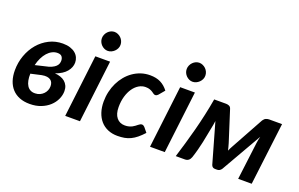

<svg xmlns="http://www.w3.org/2000/svg" viewBox="-89 -1111 2317 1486"><g transform="rotate(20 1069.0 -367.5)"><path d="M439 -413.5C439 -427.8 436.1 -441.5 430.2 -454.5C424.4 -467.5 415.8 -478.8 404.2 -488.5C392.8 -498.2 378.3 -505.8 361 -511.5C343.7 -517.2 323.5 -520 300.5 -520C260.2 -520 222.9 -511.3 188.8 -494C154.6 -476.7 125 -453.2 100 -423.8C75 -394.2 55.5 -360.1 41.5 -321.2C27.5 -282.4 20.5 -241.5 20.5 -198.5C20.5 -167.2 24.8 -138.8 33.2 -113.5C41.8 -88.2 54.2 -66.5 70.8 -48.5C87.2 -30.5 107.7 -16.7 132 -7C156.3 2.7 184.3 7.5 216 7.5C250.3 7.5 281.1 2.2 308.2 -8.5C335.4 -19.2 358.5 -33.2 377.5 -50.8C396.5 -68.2 411.1 -88.1 421.2 -110.2C431.4 -132.4 436.5 -154.8 436.5 -177.5C436.5 -193.8 433.6 -208.3 427.8 -221C421.9 -233.7 413.8 -244.3 403.5 -253C393.2 -261.7 380.9 -268.4 366.8 -273.2C352.6 -278.1 337.2 -281 320.5 -282C361.2 -296.7 391.1 -315.7 410.2 -339C429.4 -362.3 439 -387.2 439 -413.5ZM142 -214.5 228.5 -234C245.8 -237.3 260.4 -238.1 272.2 -236.2C284.1 -234.4 293.8 -230.8 301.2 -225.2C308.8 -219.8 314.2 -212.8 317.5 -204.2C320.8 -195.8 322.5 -186.5 322.5 -176.5C322.5 -164.5 320.2 -153 315.8 -142C311.2 -131 304.8 -121.2 296.5 -112.8C288.2 -104.2 278.3 -97.4 267 -92.2C255.7 -87.1 243.2 -84.3 229.5 -84C214.2 -83.3 200.8 -85.9 189.5 -91.8C178.2 -97.6 168.9 -106.2 161.8 -117.5C154.6 -128.8 149.3 -142.7 146 -159C142.7 -175.3 141.3 -193.8 142 -214.5ZM285.5 -437.5C303.2 -437.5 315.5 -432.9 322.5 -423.8C329.5 -414.6 333 -403.5 333 -390.5C333 -382.5 331.7 -374.5 329 -366.5C326.3 -358.5 321.2 -350.8 313.5 -343.2C305.8 -335.8 295.1 -328.8 281.2 -322.5C267.4 -316.2 249.2 -310.8 226.5 -306.5L151 -288.5C156.3 -310.8 163.5 -331.2 172.5 -349.5C181.5 -367.8 191.8 -383.5 203.5 -396.5C215.2 -409.5 228 -419.6 242 -426.8C256 -433.9 270.5 -437.5 285.5 -437.5Z M690.5 -513H569L507.5 0H629ZM722 -662.5C722 -673.5 719.8 -683.8 715.5 -693.5C711.2 -703.2 705.4 -711.5 698.2 -718.5C691.1 -725.5 682.8 -731.1 673.5 -735.2C664.2 -739.4 654.5 -741.5 644.5 -741.5C634.8 -741.5 625.4 -739.4 616.2 -735.2C607.1 -731.1 599 -725.4 592 -718.2C585 -711.1 579.3 -702.7 575 -693C570.7 -683.3 568.5 -673.2 568.5 -662.5C568.5 -651.8 570.6 -641.8 574.8 -632.5C578.9 -623.2 584.5 -615 591.5 -608C598.5 -601 606.5 -595.4 615.5 -591.2C624.5 -587.1 633.8 -585 643.5 -585C653.5 -585 663.2 -587.1 672.5 -591.2C681.8 -595.4 690.2 -601 697.5 -608C704.8 -615 710.8 -623.2 715.2 -632.5C719.8 -641.8 722 -651.8 722 -662.5Z M1143 -91 1112 -129C1109 -132.3 1105.6 -135.1 1101.8 -137.2C1097.9 -139.4 1093.8 -140.5 1089.5 -140.5C1084.2 -140.5 1079.2 -139.2 1074.8 -136.5C1070.2 -133.8 1065.5 -130.6 1060.5 -126.8C1055.5 -122.9 1050.2 -118.8 1044.5 -114.2C1038.8 -109.8 1032.2 -105.6 1024.8 -101.8C1017.2 -97.9 1008.7 -94.7 999 -92C989.3 -89.3 978.2 -88 965.5 -88C936.8 -88 914.2 -98.2 897.5 -118.8C880.8 -139.2 872.5 -168.3 872.5 -206C872.5 -238.3 876.4 -267.8 884.2 -294.5C892.1 -321.2 902.7 -344 916 -363C929.3 -382 944.7 -396.7 962 -407C979.3 -417.3 997.5 -422.5 1016.5 -422.5C1031.2 -422.5 1043.1 -420.8 1052.2 -417.2C1061.4 -413.8 1069.1 -410 1075.2 -406C1081.4 -402 1086.8 -398.2 1091.2 -394.8C1095.8 -391.2 1100.8 -389.5 1106.5 -389.5C1111.2 -389.5 1115.5 -390.8 1119.5 -393.2C1123.5 -395.8 1126.8 -398.5 1129.5 -401.5L1169 -448.5C1150.7 -472.5 1129.6 -490.5 1105.8 -502.5C1081.9 -514.5 1053 -520.5 1019 -520.5C992.7 -520.5 967.8 -516.6 944.2 -508.8C920.8 -500.9 899 -490 879 -476C859 -462 841 -445.3 825 -426C809 -406.7 795.3 -385.3 784 -362C772.7 -338.7 764 -313.8 758 -287.5C752 -261.2 749 -234.2 749 -206.5C749 -174.2 753.3 -144.8 762 -118.5C770.7 -92.2 783.2 -69.7 799.5 -51C815.8 -32.3 835.8 -17.9 859.2 -7.8C882.8 2.4 909.3 7.5 939 7.5C960 7.5 979.2 5.9 996.8 2.8C1014.2 -0.4 1031 -5.8 1047 -13.5C1063 -21.2 1078.8 -31.3 1094.2 -44C1109.8 -56.7 1126 -72.3 1143 -91Z M1389 -513H1267.5L1206 0H1327.5ZM1420.5 -662.5C1420.5 -673.5 1418.3 -683.8 1414 -693.5C1409.7 -703.2 1403.9 -711.5 1396.8 -718.5C1389.6 -725.5 1381.3 -731.1 1372 -735.2C1362.7 -739.4 1353 -741.5 1343 -741.5C1333.3 -741.5 1323.9 -739.4 1314.8 -735.2C1305.6 -731.1 1297.5 -725.4 1290.5 -718.2C1283.5 -711.1 1277.8 -702.7 1273.5 -693C1269.2 -683.3 1267 -673.2 1267 -662.5C1267 -651.8 1269.1 -641.8 1273.2 -632.5C1277.4 -623.2 1283 -615 1290 -608C1297 -601 1305 -595.4 1314 -591.2C1323 -587.1 1332.3 -585 1342 -585C1352 -585 1361.7 -587.1 1371 -591.2C1380.3 -595.4 1388.7 -601 1396 -608C1403.3 -615 1409.2 -623.2 1413.8 -632.5C1418.2 -641.8 1420.5 -651.8 1420.5 -662.5Z M1768.5 -235.5 1688 -487.5C1684.7 -498.2 1678.9 -505.2 1670.8 -508.8C1662.6 -512.2 1654.3 -514 1646 -514H1547.5C1539.8 -469 1531.1 -424.2 1521.2 -379.5C1511.4 -334.8 1500.8 -290.8 1489.5 -247.5C1478.2 -204.2 1466.4 -161.8 1454.2 -120.2C1442.1 -78.8 1430 -38.7 1418 0H1493C1505.3 0 1515.5 -3.2 1523.5 -9.8C1531.5 -16.2 1537.5 -25.3 1541.5 -37C1549.8 -62.3 1556.8 -86 1562.5 -108C1568.2 -130 1573.2 -151.3 1577.8 -172C1582.2 -192.7 1586.3 -213 1590 -233C1593.7 -253 1597.7 -273.5 1602 -294.5C1604.3 -303.5 1606.4 -313.9 1608.2 -325.8C1610.1 -337.6 1611.8 -349 1613.5 -360L1707 -32C1712.3 -17.7 1722.5 -10.5 1737.5 -10.5H1755C1762.7 -10.5 1769.5 -12.4 1775.5 -16.2C1781.5 -20.1 1786.7 -25.3 1791 -32L1981.5 -364C1978.8 -354.3 1976.6 -344.6 1974.8 -334.8C1972.9 -324.9 1971.5 -316 1970.5 -308L1932 0H2043.5L2106.5 -514H2000C1992 -514 1983.7 -512.2 1975 -508.8C1966.3 -505.2 1958.5 -498.2 1951.5 -487.5L1803.5 -218.5C1799.5 -211.5 1795.8 -204.7 1792.5 -198C1789.2 -191.3 1786.2 -184.7 1783.5 -178C1781.8 -186.7 1779.7 -195.8 1777 -205.2C1774.3 -214.8 1771.5 -224.8 1768.5 -235.5Z"/></g></svg>

Font: Lato
Style: Bold Italic
Weight: 700
Italic angle: -7°
Designer: Lukasz Dziedzic
Foundry: tyPoland Lukasz Dziedzic
Version: Version 2.007; 2014-02-27